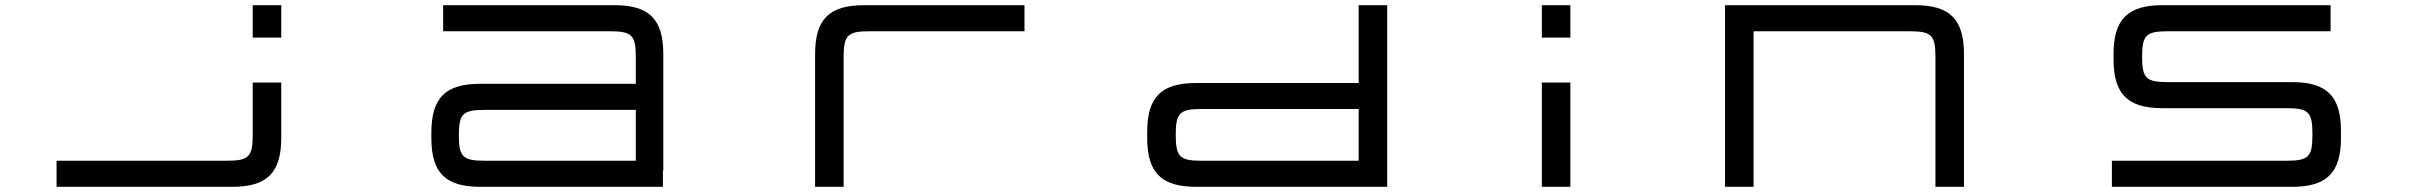

<svg xmlns="http://www.w3.org/2000/svg" viewBox="-20 -720 9324 740"><path d="M954 -700V-575H1064V-700ZM198 0H875.5C1009.5 0 1064 -54.5 1064 -188.5V-402H954V-200C954 -115.5 938.5 -100.5 854 -100.5H198Z M1848 -296.5H2430.5V-100.5H1848C1764 -100.5 1748.5 -115.5 1748.5 -198.5C1748.5 -281.5 1764 -296.5 1848 -296.5ZM1642.5 -188.5C1642.5 -54.5 1696.5 0 1830.5 0H2535V-63H2536.5V-511.5C2536.5 -645.5 2482.5 -700 2348.5 -700H1688V-599.5H2331C2415.5 -599.5 2430.5 -584.5 2430.5 -500V-397H1830.5C1696.5 -397 1642.5 -342.5 1642.5 -208.5Z M3121.5 -511.5V0H3231.5V-500C3231.5 -584.5 3247 -599.5 3331 -599.5H3928.5V-700H3310C3176 -700 3121.5 -645.5 3121.5 -511.5Z M4590 0H5326.5V-700H5216.5V-400H4590C4456 -400 4401.5 -346 4401.5 -212V-188.5C4401.5 -54.5 4456 0 4590 0ZM4511.5 -200V-200.5C4511.5 -284.5 4527 -300 4611 -300H5216.5V-100.5H4611C4527 -100.5 4511.5 -115.5 4511.5 -200Z M5922.5 -402V0H6032.5V-402ZM5922.5 -575H6032.5V-700H5922.5Z M6628.5 -700V0H6738.5V-599.5H7340C7424.5 -599.5 7439.5 -584.5 7439.5 -500V0H7549.5V-511.5C7549.5 -645.5 7495 -700 7361.5 -700Z M8962.5 -700H8314.5C8180.5 -700 8126 -645.5 8126 -511.5V-491.5C8126 -357.5 8180.5 -303 8314.5 -303H8793C8877.5 -303 8892.5 -288 8892.5 -203.5V-200C8892.5 -115.5 8877.5 -100.5 8793 -100.5H8119.5V0H8814.5C8948 0 9002.5 -54.5 9002.5 -188.5V-215C9002.5 -349 8948 -403.5 8814.5 -403.5H8335.5C8251.5 -403.5 8236 -418.5 8236 -501.5C8236 -584.5 8251.5 -599.5 8335.5 -599.5H8962.5Z"/></svg>

Font: Melete
Style: Regular
Weight: 400
Width: 6
Designer: Sora Sagano
Foundry: DOT COLON
Version: Version 0.200;FEAKit 1.0